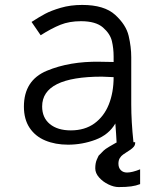

<svg xmlns="http://www.w3.org/2000/svg" viewBox="-20 -577 640 779"><path d="M77 -144.5Q77 -251 169.8 -289.8Q262.5 -328.5 384 -326.5L441 -325.5V-348Q441 -380.5 434 -410.2Q427 -440 397.8 -465.5Q368.5 -491 308.5 -491Q261.5 -491 225.2 -476.5Q189 -462 145 -434L108 -488Q139 -508 163.2 -521Q187.5 -534 226.8 -545.5Q266 -557 313.5 -557Q403 -557 447.2 -516.8Q491.5 -476.5 502 -431.5Q512.5 -386.5 512.5 -345V-154Q512.5 -84 521.5 0H528.5Q529 10.5 523.2 17.8Q517.5 25 506 32.5Q494.5 40 494.5 40Q488 44 479.8 49.8Q471.5 55.5 466 64.5Q460.5 73.5 460.5 87Q460.5 103.5 470 113.2Q479.5 123 495.5 123Q516 123 548.5 110V170Q532 176.5 512.2 179.2Q492.5 182 461.5 182Q442 182 419.8 171.2Q397.5 160.5 382 143Q366.5 125.5 366.5 106Q366.5 85 372.8 70.5Q379 56 380 54.8Q381 53.5 400.5 34Q405 29 423 18.2Q441 7.5 454.5 0H453Q452 -11.5 451 -34.5L448 -76Q421.5 -30.5 367.8 -10.2Q314 10 256 10Q204.5 10 164 -6.8Q123.5 -23.5 100.2 -58.2Q77 -93 77 -144.5ZM441 -264Q407.5 -266 393.5 -266Q151 -266 151 -145Q151 -99.5 182.2 -73.8Q213.5 -48 267.5 -48Q324 -48 363 -76.2Q402 -104.5 421.5 -153.2Q441 -202 441 -264Z"/></svg>

Font: JuliaMono Light
Style: Regular
Weight: 300
Monospace: yes
Designer: cormullion
Foundry: corm
Version: Version 0.054; ttfautohint (v1.8.4)